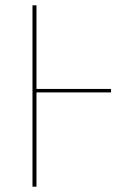

<svg xmlns="http://www.w3.org/2000/svg" viewBox="-20 -701 467 721"><path d="M117 -354V0H102V-681H117V-367H397V-354Z"/></svg>

Font: Fira Sans Compressed Hair
Style: Regular
Weight: 100
Width: 1
Designer: bBox Type GmbH & Carrois Corporate GbR & Edenspiekermann AG
Foundry: bBox Type GmbH & Carrois Corporate GbR & Edenspiekermann AG
Version: Version 4.301